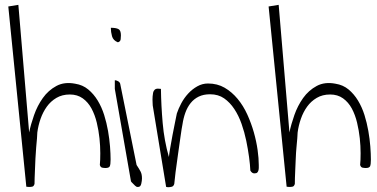

<svg xmlns="http://www.w3.org/2000/svg" viewBox="-20 -779 1573 801"><path d="M14.6 -752 56.6 -758.8 101.6 -226.6Q108.4 -259.8 122.1 -298.8Q135.7 -337.9 158.7 -370.1Q181.6 -402.3 215.3 -420.4Q249 -438.5 293.9 -429.7Q325.2 -424.8 348.1 -405.8Q371.1 -386.7 387.7 -359.4Q404.3 -332 414.6 -299.3Q424.8 -266.6 430.7 -232.9Q436.5 -199.2 439 -168Q441.4 -136.7 441.4 -113.3Q441.4 -92.8 438 -85.4Q434.6 -78.1 419.9 -78.1Q413.1 -78.1 406.2 -79.6Q399.4 -81.1 396.5 -90.8Q398.4 -109.4 398.4 -139.6Q398.4 -169.9 395 -202.1Q391.6 -234.4 383.8 -267.1Q376 -299.8 361.8 -326.2Q347.7 -352.5 325.2 -368.7Q302.7 -384.8 271.5 -384.8Q239.3 -384.8 215.3 -370.6Q191.4 -356.4 175.3 -334Q159.2 -311.5 149.4 -283.7Q139.6 -255.9 135.7 -226.6Q135.7 -218.8 134.3 -201.7Q132.8 -184.6 130.9 -163.6Q128.9 -142.6 127.9 -118.7Q127 -94.7 126 -73.7Q125 -52.7 124.5 -36.1Q124 -19.5 124 -11.7Q121.1 -2 115.2 -0.5Q109.4 1 101.6 1Q100.6 1 96.2 0.5Q91.8 0 89.8 0Z M459 -444.3Q464.8 -444.3 472.2 -440.4Q479.5 -436.5 481.4 -429.7L549.8 -90.8Q561.5 -73.2 566.9 -62.5Q572.3 -51.8 572.3 -34.2Q572.3 -25.4 569.3 -12.2Q566.4 1 555.7 1H551.8Q549.8 1 549.8 0Q547.9 -1 543.9 -3.9L529.3 -18.6Q526.4 -21.5 526.4 -22.5L459 -408.2ZM442.4 -663.1Q463.9 -663.1 474.1 -657.7Q484.4 -652.3 484.4 -631.8Q484.4 -625 483.4 -615.2Q482.4 -605.5 471.7 -602.5Q452.1 -610.4 447.3 -627.9Q442.4 -645.5 442.4 -663.1Z M616.2 -363.3Q616.2 -369.1 616.7 -377Q617.2 -384.8 618.7 -392.1Q620.1 -399.4 625 -404.3Q629.9 -409.2 638.7 -409.2Q640.6 -409.2 645 -408.7Q649.4 -408.2 651.4 -408.2Q652.3 -338.9 658.7 -265.6Q665 -192.4 684.6 -124Q685.5 -134.8 689.9 -160.6Q694.3 -186.5 699.7 -215.3Q705.1 -244.1 710.4 -269.5Q715.8 -294.9 717.8 -305.7Q724.6 -326.2 736.3 -348.1Q748 -370.1 765.1 -388.7Q782.2 -407.2 803.2 -418.9Q824.2 -430.7 847.7 -430.7Q886.7 -430.7 917 -413.1Q947.3 -395.5 971.2 -366.7Q995.1 -337.9 1011.7 -301.3Q1028.3 -264.6 1039.1 -226.6Q1049.8 -188.5 1054.7 -153.3Q1059.6 -118.2 1059.6 -90.8V-79.1Q1059.6 -73.2 1058.1 -67.9Q1056.6 -62.5 1053.2 -59.1Q1049.8 -55.7 1041 -55.7Q1031.2 -55.7 1024.4 -67.4Q1023.4 -91.8 1019 -124Q1014.6 -156.2 1007.3 -191.9Q1000 -227.5 987.8 -262.2Q975.6 -296.9 957.5 -324.2Q939.5 -351.6 915 -368.7Q890.6 -385.7 856.4 -385.7Q829.1 -385.7 809.1 -376Q789.1 -366.2 775.4 -349.1Q761.7 -332 753.4 -309.1Q745.1 -286.1 741.2 -259.8Q738.3 -246.1 733.4 -210.9Q728.5 -175.8 722.7 -135.7Q716.8 -95.7 712.4 -60.5Q708 -25.4 707 -11.7Q704.1 -2 696.8 0Q689.5 2 681.6 2Q680.7 2 676.8 1.5Q672.9 1 672.9 0L617.2 -338.9Q617.2 -340.8 616.7 -349.6Q616.2 -358.4 616.2 -363.3Z M1100.6 -752 1142.6 -758.8 1187.5 -226.6Q1194.3 -259.8 1208 -298.8Q1221.7 -337.9 1244.6 -370.1Q1267.6 -402.3 1301.3 -420.4Q1335 -438.5 1379.9 -429.7Q1411.1 -424.8 1434.1 -405.8Q1457 -386.7 1473.6 -359.4Q1490.2 -332 1500.5 -299.3Q1510.7 -266.6 1516.6 -232.9Q1522.5 -199.2 1524.9 -168Q1527.3 -136.7 1527.3 -113.3Q1527.3 -92.8 1523.9 -85.4Q1520.5 -78.1 1505.9 -78.1Q1499 -78.1 1492.2 -79.6Q1485.4 -81.1 1482.4 -90.8Q1484.4 -109.4 1484.4 -139.6Q1484.4 -169.9 1481 -202.1Q1477.5 -234.4 1469.7 -267.1Q1461.9 -299.8 1447.8 -326.2Q1433.6 -352.5 1411.1 -368.7Q1388.7 -384.8 1357.4 -384.8Q1325.2 -384.8 1301.3 -370.6Q1277.3 -356.4 1261.2 -334Q1245.1 -311.5 1235.4 -283.7Q1225.6 -255.9 1221.7 -226.6Q1221.7 -218.8 1220.2 -201.7Q1218.8 -184.6 1216.8 -163.6Q1214.8 -142.6 1213.9 -118.7Q1212.9 -94.7 1211.9 -73.7Q1210.9 -52.7 1210.4 -36.1Q1210 -19.5 1210 -11.7Q1207 -2 1201.2 -0.5Q1195.3 1 1187.5 1Q1186.5 1 1182.1 0.5Q1177.7 0 1175.8 0Z"/></svg>

Font: Waiting for the Sunrise
Style: Regular
Weight: 300
Version: Version 1.001 2001